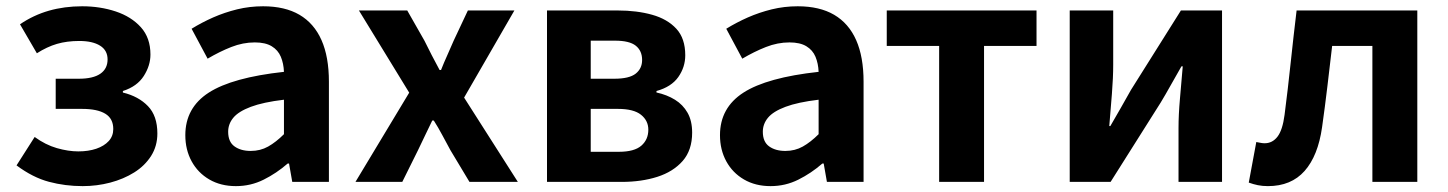

<svg xmlns="http://www.w3.org/2000/svg" viewBox="-20 -594 4728 627"><path d="M250 13.8Q192.7 13.8 139.9 -0.3Q87.1 -14.3 34 -53.9L93.2 -146.7Q128.3 -121.1 165.7 -110.3Q203.1 -99.6 235.8 -99.6Q268.6 -99.6 294.4 -108.3Q320.1 -117.1 335 -133.3Q349.9 -149.5 349.9 -172.6Q349.9 -206.7 324 -222.5Q298.2 -238.4 248 -238.4H161.9V-336.9H237.6Q284.2 -336.9 307.8 -353.3Q331.3 -369.6 331.3 -399.9Q331.3 -429.5 306.9 -444.8Q282.4 -460.2 238.9 -460.2Q198.7 -460.2 166 -450.7Q133.4 -441.1 100.4 -420L45.3 -514.7Q89.2 -544.6 139.8 -559.1Q190.4 -573.5 248.2 -573.5Q306.9 -573.5 357.9 -556.6Q408.9 -539.6 440.1 -505Q471.3 -470.3 471.3 -415.9Q471.3 -379.9 449.5 -345.8Q427.7 -311.7 381.3 -296.8V-291.8Q432.5 -279.3 463.2 -247.4Q493.9 -215.6 493.9 -158.2Q493.9 -117.1 473.5 -84.9Q453 -52.6 418.3 -30.9Q383.6 -9.2 340.1 2.3Q296.5 13.8 250 13.8Z M750.4 13.8Q700.9 13.8 663.6 -7.9Q626.4 -29.5 605.8 -67.2Q585.2 -105 585.2 -152.6Q585.2 -242.2 661.9 -291.6Q738.7 -341 907.3 -359.4Q906.2 -386.8 897.1 -408.6Q888 -430.4 867.4 -442.9Q846.8 -455.5 812.1 -455.5Q773.3 -455.5 735.3 -440.5Q697.3 -425.6 658 -402.4L605.7 -500.1Q639.1 -520.7 676.2 -537.1Q713.3 -553.4 754.3 -563.5Q795.3 -573.5 839.1 -573.5Q910.4 -573.5 958 -545.7Q1005.6 -517.8 1029.9 -463Q1054.1 -408.3 1054.1 -327V0H934.4L923.9 -59.9H919.4Q883.3 -28.4 841 -7.3Q798.8 13.8 750.4 13.8ZM798.7 -101.1Q830.1 -101.1 855.6 -115.4Q881.1 -129.7 907.3 -155.8V-268.4Q839.4 -260.3 799.2 -245.2Q759 -230.1 742.1 -209.7Q725.1 -189.3 725.1 -163.8Q725.1 -130.8 745.7 -116Q766.3 -101.1 798.7 -101.1Z M1140.8 0 1316.3 -291.4 1152.1 -559.8H1309.9L1366.1 -461.1Q1377.8 -436.8 1390.3 -413Q1402.9 -389.3 1415.5 -365.5H1420.3Q1429.6 -389.3 1440.4 -413Q1451.2 -436.8 1461.5 -461.1L1507.9 -559.8H1659.8L1495.6 -275.3L1671.1 0H1513.1L1451 -103.4Q1437.8 -127.6 1424.5 -152.5Q1411.3 -177.4 1396.6 -200.4H1391.6Q1380.3 -177.4 1368.7 -152.9Q1357.1 -128.4 1345 -103.4L1293.7 0Z M1766.3 0V-559.8H1997.3Q2059.7 -559.8 2109.6 -545.8Q2159.5 -531.8 2188.7 -500.1Q2217.8 -468.5 2217.8 -413.4Q2217.8 -374.9 2195.1 -342.5Q2172.3 -310.2 2123.8 -296.8V-292Q2158.1 -284.5 2184.2 -268.3Q2210.4 -252.1 2225.3 -225.8Q2240.3 -199.4 2240.3 -160.9Q2240.3 -103.7 2209.3 -68.3Q2178.2 -33 2126.4 -16.5Q2074.6 0 2010.3 0ZM1909.1 -336.9H1986.1Q2034.9 -336.9 2055.9 -353.5Q2076.9 -370.1 2076.9 -398.1Q2076.9 -428.2 2056.2 -444.7Q2035.5 -461.2 1988.3 -461.2H1909.1ZM1909.1 -98.3H2000.9Q2051.5 -98.3 2074.4 -118.3Q2097.2 -138.2 2097.2 -170.5Q2097.2 -200.1 2073.3 -219.2Q2049.4 -238.4 1998.1 -238.4H1909.1Z M2496.4 13.8Q2446.9 13.8 2409.6 -7.9Q2372.4 -29.5 2351.8 -67.2Q2331.2 -105 2331.2 -152.6Q2331.2 -242.2 2407.9 -291.6Q2484.7 -341 2653.3 -359.4Q2652.2 -386.8 2643.1 -408.6Q2634 -430.4 2613.4 -442.9Q2592.8 -455.5 2558.1 -455.5Q2519.3 -455.5 2481.3 -440.5Q2443.3 -425.6 2404 -402.4L2351.7 -500.1Q2385.1 -520.7 2422.2 -537.1Q2459.3 -553.4 2500.3 -563.5Q2541.3 -573.5 2585.1 -573.5Q2656.4 -573.5 2704 -545.7Q2751.6 -517.8 2775.9 -463Q2800.1 -408.3 2800.1 -327V0H2680.4L2669.9 -59.9H2665.4Q2629.3 -28.4 2587 -7.3Q2544.8 13.8 2496.4 13.8ZM2544.7 -101.1Q2576.1 -101.1 2601.6 -115.4Q2627.1 -129.7 2653.3 -155.8V-268.4Q2585.4 -260.3 2545.2 -245.2Q2505 -230.1 2488.1 -209.7Q2471.1 -189.3 2471.1 -163.8Q2471.1 -130.8 2491.7 -116Q2512.3 -101.1 2544.7 -101.1Z M3046.9 0V-444.1H2875.8V-559.8H3364.9V-444.1H3193.5V0Z M3473.3 0V-559.8H3615.3V-383.2Q3615.3 -340.9 3611.1 -287.8Q3606.9 -234.6 3602.5 -182.4H3606Q3620.6 -208.2 3640.2 -241.8Q3659.7 -275.5 3673.4 -300.5L3836.4 -559.8H3970.7V0H3828.6V-176.4Q3828.6 -218.8 3833.3 -272Q3838 -325.2 3842.4 -377.4H3838.2Q3823.7 -352.4 3804.4 -317.9Q3785.2 -283.5 3770.5 -259.3L3606.8 0Z M4120.5 13.8Q4102.3 13.8 4087.6 10.7Q4073 7.7 4058 2.3L4082.6 -130.2Q4089.1 -129.2 4095.7 -127.7Q4102.3 -126.2 4110 -126.2Q4135.2 -126.2 4151.8 -147.7Q4168.4 -169.2 4174.9 -218.9Q4185.9 -303.9 4194.9 -389.5Q4204 -475 4214.2 -559.8H4608.4V0H4461.7V-444.1H4330.3Q4322.7 -377.8 4314.7 -311.5Q4306.8 -245.1 4297.4 -178.6Q4284.2 -85.4 4240.4 -35.8Q4196.5 13.8 4120.5 13.8Z"/></svg>

Font: Noto Sans SC Thin
Style: Regular
Weight: 100
Designer: Ryoko NISHIZUKA 西塚涼子 (kana, bopomofo & ideographs); Paul D. Hunt (Latin, Greek & Cyrillic); Sandoll Communications 산돌커뮤니
Foundry: Adobe
Version: Version 2.004-H2;hotconv 1.0.118;makeotfexe 2.5.65603